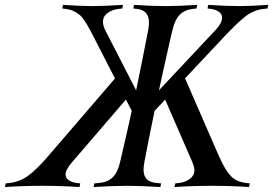

<svg xmlns="http://www.w3.org/2000/svg" viewBox="-59 -752 1099 772"><path d="M452.6 -4.9Q399.9 -4.9 317.4 0L320.3 -14.6L341.8 -16.6Q374.5 -19.5 394.5 -39.6Q414.6 -59.6 423.8 -100.1Q450.7 -213.9 470.7 -306.2L447.3 -351.6L231 -100.1Q204.6 -69.3 204.6 -50.8Q204.6 -36.6 217.8 -27.3Q231 -18.1 250.5 -16.1L263.7 -14.6L260.7 0Q187 -4.9 112.3 -4.9Q36.1 -4.9 -39.1 0L-36.1 -14.6L-22 -16.1Q20 -20.5 54.2 -45.4Q88.4 -70.3 136.7 -126.5L403.3 -436.5L316.4 -606Q303.7 -630.4 296.6 -643.3Q289.6 -656.2 278.8 -671.6Q268.1 -687 258.3 -694.6Q248.5 -702.1 234.9 -708.3Q221.2 -714.4 204.6 -716.3L191.4 -717.8L194.3 -732.4Q268.1 -727.5 308.6 -727.5Q360.4 -727.5 435.5 -732.4L432.6 -717.8L418.5 -716.3Q392.1 -713.4 373.5 -699.7Q355 -686 355 -665.5Q355 -648.9 363.3 -632.3L488.3 -388.7Q516.6 -524.9 537.1 -632.3Q540 -648.4 540 -661.6Q540 -711.4 490.2 -716.3L477.1 -717.8L480 -732.4Q553.7 -727.5 606 -727.5Q658.7 -727.5 733.9 -732.4L731 -717.8L716.8 -716.3Q683.1 -712.4 663.6 -692.6Q644 -672.9 634.8 -632.3Q634.3 -630.4 633.1 -625.7Q631.8 -621.1 631.3 -618.7Q601.6 -489.3 580.1 -388.7L808.6 -632.3Q834 -659.2 834 -681.2Q834 -695.3 821 -704.6Q808.1 -713.9 788.6 -716.3L775.4 -717.8L778.3 -732.4Q852.1 -727.5 903.3 -727.5Q944.3 -727.5 1019.5 -732.4L1016.6 -717.8L1002.4 -716.3Q961.9 -711.9 930.7 -688.2Q899.4 -664.6 843.8 -606L685.1 -437L820.3 -126.5Q845.2 -69.8 868.2 -45.2Q891.1 -20.5 932.1 -16.1L945.3 -14.6L942.4 0Q868.7 -4.9 793 -4.9Q717.8 -4.9 642.6 0L645.5 -14.6L659.7 -16.1Q686 -19 704.3 -32.7Q722.7 -46.4 722.7 -66.9Q722.7 -80.6 714.4 -100.1L605 -351.6L562.5 -306.2Q536.6 -180.7 521.5 -100.1Q518.1 -80.6 518.1 -70.3Q518.1 -21 568.4 -16.6L588.9 -14.6L585.9 0Q504.9 -4.9 452.6 -4.9Z"/></svg>

Font: Flanker
Style: Italic
Weight: 400
Italic angle: -12°
Designer: Flanker
Version: Version 2.027